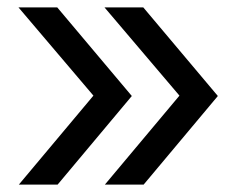

<svg xmlns="http://www.w3.org/2000/svg" viewBox="-20 -540 640 520"><path d="M136 -40 337 -280 135 -520H30L233 -281L31 -40ZM369 -40 570 -280 368 -520H263L466 -281L264 -40Z"/></svg>

Font: Tekne LDO
Style: Regular
Weight: 400
Monospace: yes
Designer: Alessio Laiso, Mario Rullo, Paolo Rosset
Foundry: Alessio Laiso
Version: Version 1.000;hotconv 1.0.109;makeotfexe 2.5.65596